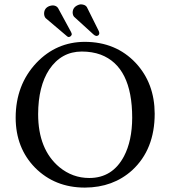

<svg xmlns="http://www.w3.org/2000/svg" viewBox="-20 -850 781 880"><path d="M355 -613.8Q261.2 -613.8 205.6 -531.2Q155.3 -454.6 154.8 -327.1Q154.8 -165.5 252 -84Q312.5 -34.2 389.2 -34.2Q495.6 -34.2 548.3 -133.8Q585.4 -204.6 585.9 -310.1Q585.9 -544.9 441.4 -599.6Q402.3 -613.8 355 -613.8ZM689 -329.1Q689 -165 585.9 -69.8Q498.5 9.3 369.1 9.8Q231.4 9.8 140.6 -81.5Q52.2 -171.9 51.8 -310.1Q51.8 -460.9 147 -562Q238.3 -657.7 368.2 -658.2Q511.2 -658.2 602.5 -561Q688.5 -468.3 689 -329.1ZM182.1 -787.1Q182.1 -813 206.5 -822.3Q214.8 -825.2 223.1 -825.2Q238.8 -824.2 246.1 -813L305.2 -704.1Q308.6 -697.3 309.1 -692.9Q306.6 -682.6 295.9 -680.2Q291 -680.7 288.1 -683.1L189 -767.1Q182.6 -774.9 182.1 -787.1ZM313 -792Q313 -817.4 339.4 -827.6Q346.2 -830.1 351.1 -830.1Q370.6 -829.1 377.9 -817.9L432.6 -708Q435.1 -703.1 435.1 -696.8Q433.6 -686 421.9 -685.1Q415 -686 408.2 -692.4L319.8 -772.9Q313.5 -779.8 313 -792Z"/></svg>

Font: Linux Biolinum Capitals O
Style: Small Caps
Weight: 400
Designer: Philipp H. Poll
Foundry: Philipp H. Poll
Version: Version 1.0.4